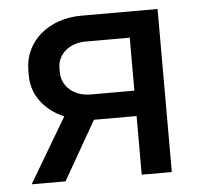

<svg xmlns="http://www.w3.org/2000/svg" viewBox="-43 -565 650 610"><g transform="rotate(-5 281.5 -260.0)"><path d="M34 0H142L249 -187H385V0H481V-520H238C133 -520 55 -454 55 -361V-345C55 -282 95 -232 156 -206ZM245 -268C193 -268 154 -301 154 -348V-359C154 -405 193 -437 245 -437H385V-268Z"/></g></svg>

Font: Fixel Display Medium
Style: Regular
Weight: 500
Designer: AlfaBravo + MacPaw
Foundry: Kyrylo Tkachov, Marchela Mozhyna, Serhii Makarenko, Maria Weinstein, Zakhar Kryvoshyya
Version: Version 1.211